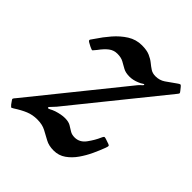

<svg xmlns="http://www.w3.org/2000/svg" viewBox="-193 -639 757 757"><g transform="rotate(45 185.5 -260.0)"><path d="M22 -416Q40 -443.5 62.5 -469.5Q85 -495.5 112.2 -512.8Q139.5 -530 172 -530Q199.5 -530 216.5 -522.5Q233.5 -515 245 -505.5Q256.5 -496 268 -488.5Q279.5 -481 296 -481Q318.5 -481 336.2 -493Q354 -505 376.5 -521.5Q384 -527 387.5 -527.8Q391 -528.5 396 -522L406 -509.5Q411 -503.5 410.8 -501Q410.5 -498.5 405 -492L105.5 -121Q96.5 -110.5 89 -103.2Q81.5 -96 84 -93.5Q87 -91 94.2 -95.2Q101.5 -99.5 114 -104Q140.5 -112.5 160 -112.5Q180 -112.5 191.8 -105.8Q203.5 -99 214.2 -92Q225 -85 241 -85Q269 -85 287.2 -110Q305.5 -135 316 -159.5Q319 -166.5 321.5 -168.8Q324 -171 331.5 -168.5L353.5 -161Q359 -159 359.5 -155.8Q360 -152.5 356 -142Q348 -120.5 336 -94.5Q324 -68.5 307.5 -44.8Q291 -21 269 -5.5Q247 10 219 10Q191.5 10 172.8 -0.5Q154 -11 134.5 -21.2Q115 -31.5 86.5 -31.5Q61 -31.5 39 -22.5Q17 -13.5 -10 4Q-18 9 -20 7.8Q-22 6.5 -27.5 0L-35 -10.5Q-41 -17.5 -39.5 -21Q-38 -24.5 -32 -31L271 -406.5Q278 -414.5 283.8 -419.2Q289.5 -424 288 -426.5Q286.5 -429 281 -424.8Q275.5 -420.5 264 -416Q243.5 -407.5 224.5 -407.5Q202.5 -407.5 188.8 -415.2Q175 -423 161.5 -430.5Q148 -438 127 -438Q107 -438 91.5 -426Q76 -414 60 -392Q51 -380.5 48.2 -378Q45.5 -375.5 32 -382.5L18 -390Q7.5 -395.5 11.8 -401.5Q16 -407.5 22 -416Z"/></g></svg>

Font: Besley* Narrow
Style: Italic
Weight: 400
Width: 4
Italic angle: -13°
Designer: Owen Earl
Foundry: indestructible type*
Version: Version 3.000; ttfautohint (v1.8.3)